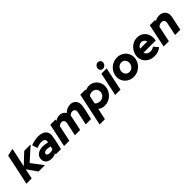

<svg xmlns="http://www.w3.org/2000/svg" viewBox="317 -2320 4094 4094"><g transform="rotate(-45 2364.5 -272.5)"><path d="M-7 0 142 -700 308 -735 216 -303 456 -529H649L353 -263L552 0H361L200 -227L152 0Z M760 5Q677 5 629 -35Q581 -75 581 -142Q581 -226 642.5 -271.5Q704 -317 806 -317Q840 -317 874.5 -311Q909 -305 941 -296L944 -311Q965 -405 843 -405Q816 -405 780.5 -397Q745 -389 697 -373Q687 -403 678 -433Q669 -463 659 -493Q717 -514 772.5 -526Q828 -538 879 -538Q936 -538 980.5 -524.5Q1025 -511 1054 -486Q1083 -461 1096.5 -424Q1110 -387 1105 -341Q1095 -256 1074 -170.5Q1053 -85 1035 0H878Q880 -8 881 -14.5Q882 -21 884 -29Q856 -12 824.5 -3.5Q793 5 760 5ZM731 -155Q731 -133 755 -120Q779 -107 817 -107Q842 -107 863 -112.5Q884 -118 905 -128L920 -197Q897 -204 870.5 -208.5Q844 -213 821 -213Q779 -213 755 -198Q731 -183 731 -155Z M1129 0Q1157 -133 1185 -264.5Q1213 -396 1241 -529H1400Q1398 -520 1396 -511Q1394 -502 1392 -493Q1421 -514 1454 -525.5Q1487 -537 1522 -537Q1571 -537 1608.5 -515.5Q1646 -494 1666 -457Q1704 -495 1750 -516Q1796 -537 1848 -537Q1887 -537 1919 -523.5Q1951 -510 1972.5 -485.5Q1994 -461 2005 -428Q2016 -395 2014 -356Q2011 -313 2002.5 -268Q1994 -223 1983.5 -178Q1973 -133 1961.5 -88Q1950 -43 1941 0H1782Q1798 -75 1814 -150Q1830 -225 1846 -300Q1855 -342 1837 -371Q1819 -400 1777 -400Q1751 -400 1729 -388.5Q1707 -377 1687 -356Q1685 -346 1684 -335.5Q1683 -325 1681 -315Q1664 -236 1647.5 -157.5Q1631 -79 1614 0H1455Q1471 -75 1487 -150Q1503 -225 1519 -300Q1528 -344 1509.5 -372Q1491 -400 1450 -400Q1406 -400 1364 -361Q1345 -270 1326 -180.5Q1307 -91 1288 0Z M1990 211Q2029 25 2068.5 -159Q2108 -343 2147 -529H2304Q2302 -523 2301.5 -517.5Q2301 -512 2299 -506Q2351 -536 2415 -536Q2463 -536 2506 -517Q2549 -498 2581.5 -465Q2614 -432 2632.5 -387Q2651 -342 2651 -290Q2651 -230 2628 -176Q2605 -122 2565 -81.5Q2525 -41 2471 -17Q2417 7 2355 7Q2268 7 2204 -45Q2190 19 2176.5 83Q2163 147 2149 211ZM2371 -399Q2315 -399 2272 -365Q2262 -319 2252.5 -273Q2243 -227 2233 -181Q2251 -157 2283 -144Q2315 -131 2349 -131Q2376 -131 2402.5 -141Q2429 -151 2450 -170Q2471 -189 2483.5 -216Q2496 -243 2496 -276Q2496 -302 2486.5 -324.5Q2477 -347 2460 -363.5Q2443 -380 2420.5 -389.5Q2398 -399 2371 -399Z M2881 -578Q2847 -578 2825 -600.5Q2803 -623 2803 -656Q2803 -675 2811 -693.5Q2819 -712 2832.5 -725.5Q2846 -739 2863.5 -747.5Q2881 -756 2901 -756Q2935 -756 2957 -733.5Q2979 -711 2979 -678Q2979 -658 2971 -640Q2963 -622 2949.5 -608.5Q2936 -595 2918 -586.5Q2900 -578 2881 -578ZM2941 -529Q2913 -396 2885 -264.5Q2857 -133 2829 0H2670Q2698 -133 2726 -264.5Q2754 -396 2782 -529Z M2960 -245Q2960 -303 2983 -356.5Q3006 -410 3046.5 -450.5Q3087 -491 3142 -515Q3197 -539 3260 -539Q3316 -539 3364.5 -520Q3413 -501 3448.5 -467Q3484 -433 3504.5 -386Q3525 -339 3525 -284Q3525 -225 3501.5 -172Q3478 -119 3437.5 -78.5Q3397 -38 3342.5 -14Q3288 10 3226 10Q3173 10 3125 -8Q3077 -26 3040.5 -59Q3004 -92 2982 -139Q2960 -186 2960 -245ZM3233 -130Q3259 -130 3283.5 -140.5Q3308 -151 3327 -170Q3346 -189 3357.5 -216.5Q3369 -244 3369 -277Q3369 -302 3360.5 -324.5Q3352 -347 3337 -363.5Q3322 -380 3300.5 -389.5Q3279 -399 3252 -399Q3224 -399 3199.5 -387.5Q3175 -376 3156.5 -355.5Q3138 -335 3127 -308.5Q3116 -282 3116 -252Q3116 -198 3148.5 -164Q3181 -130 3233 -130Z M4054 -58Q4004 -21 3956.5 -5Q3909 11 3847 11Q3789 11 3739 -8Q3689 -27 3652.5 -60.5Q3616 -94 3595.5 -140.5Q3575 -187 3575 -242Q3575 -299 3597 -352.5Q3619 -406 3658 -447Q3697 -488 3750 -512.5Q3803 -537 3865 -537Q3911 -537 3950.5 -523Q3990 -509 4021 -483Q4052 -457 4073 -421Q4094 -385 4103 -341Q4109 -312 4109 -280Q4109 -269 4108 -255Q4107 -241 4103 -210H3733Q3747 -168 3779.5 -145Q3812 -122 3860 -122Q3922 -122 3965 -159Q3988 -133 4009.5 -108.5Q4031 -84 4054 -58ZM3858 -404Q3819 -404 3788 -381Q3757 -358 3742 -322H3960Q3949 -359 3922.5 -381.5Q3896 -404 3858 -404Z M4130 0Q4158 -133 4186 -264.5Q4214 -396 4242 -529H4401Q4399 -521 4397.5 -512.5Q4396 -504 4394 -496Q4424 -517 4460 -527Q4496 -537 4532 -537Q4580 -537 4616 -520Q4652 -503 4674.5 -473Q4697 -443 4704.5 -402.5Q4712 -362 4702 -315Q4685 -236 4668.5 -157.5Q4652 -79 4635 0H4476Q4492 -75 4508 -150Q4524 -225 4540 -300Q4549 -344 4527.5 -372Q4506 -400 4461 -400Q4432 -400 4408.5 -389.5Q4385 -379 4365 -361Q4346 -270 4327 -180.5Q4308 -91 4289 0Z"/></g></svg>

Font: Rosa Sans Black
Style: Italic
Weight: 900
Italic angle: -12°
Designer: Pentagram / MCKL
Foundry: Pentagram / MCKL
Version: Version 1.005;September 16, 2019;FontCreator 11.5.0.2425 64-